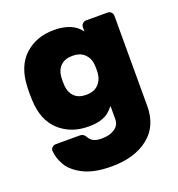

<svg xmlns="http://www.w3.org/2000/svg" viewBox="-135 -641 904 973"><g transform="rotate(-20 317.0 -155.0)"><path d="M401 -70Q385 -51 370.5 -39Q356 -27 329.5 -18.5Q303 -10 262 -10Q167 -10 104.5 -67.5Q42 -125 38 -234L37 -270L38 -305Q42 -415 104.5 -472.5Q167 -530 262 -530Q363 -530 406 -470V-493Q406 -504 414 -512Q422 -520 433 -520H549Q560 -520 568 -512Q576 -504 576 -493V-6Q576 103 501 161.5Q426 220 303 220Q208 220 151 190.5Q94 161 71.5 121Q49 81 47 44Q46 33 54.5 25Q63 17 74 17H204Q225 17 235 37Q243 52 258.5 61Q274 70 305 70Q346 70 373.5 52Q401 34 401 0ZM307 -165Q345 -165 368 -186Q391 -207 396 -239Q398 -249 398 -271Q398 -292 396 -302Q392 -333 369 -354Q346 -375 307 -375Q266 -375 243 -353.5Q220 -332 217 -295Q216 -285 216 -271Q216 -256 217 -246Q220 -209 242.5 -187Q265 -165 307 -165Z"/></g></svg>

Font: Rubik
Style: Regular
Weight: 700
Designer: Hubert & Fischer
Foundry: Hubert & Fischer
Version: Version 1.100